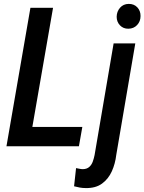

<svg xmlns="http://www.w3.org/2000/svg" viewBox="-20 -751 742 986"><path d="M402.8 -99.1 385.3 0H98.1L115.2 -99.1ZM252.4 -710.9 128.9 0H13.2L136.2 -710.9ZM563.5 -528.3H674.8L577.1 44.4Q571.8 89.8 554.2 128.9Q536.6 168 503.9 191.9Q471.2 215.8 419.9 214.8Q404.8 214.8 389.9 212.2Q375 209.5 360.4 205.6L370.6 112.3Q379.4 113.8 388.2 115.7Q397 117.7 405.8 117.7Q426.3 117.2 438.5 106.2Q450.7 95.2 456.5 78.6Q462.4 62 465.8 44.9ZM579.1 -665Q579.6 -691.9 596.4 -711.2Q613.3 -730.5 640.6 -731Q668 -731.4 685.1 -713.4Q702.1 -695.3 701.7 -668.5Q701.7 -641.1 684.3 -622.6Q667 -604 639.6 -603.5Q613.3 -603 596.2 -620.8Q579.1 -638.7 579.1 -665Z"/></svg>

Font: Roboto Condensed Medium
Style: Italic
Weight: 500
Italic angle: -12°
Designer: Christian Robertson
Foundry: Google
Version: Version 3.0; 2020